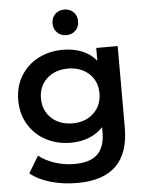

<svg xmlns="http://www.w3.org/2000/svg" viewBox="-62 -811 819 1062"><g transform="rotate(-5 347.0 -280.0)"><path d="M612 -534V-81Q612 201 324 201Q247 201 178 181.5Q109 162 64 125L120 31Q155 60 208.5 77.5Q262 95 317 95Q405 95 446 55Q487 15 487 -67V-95Q455 -60 409 -42Q363 -24 308 -24Q232 -24 170.5 -56.5Q109 -89 73.5 -148Q38 -207 38 -283Q38 -359 73.5 -417.5Q109 -476 170.5 -508Q232 -540 308 -540Q366 -540 413.5 -521Q461 -502 493 -463V-534ZM489 -283Q489 -350 443.5 -392Q398 -434 327 -434Q255 -434 209.5 -392Q164 -350 164 -283Q164 -215 209.5 -172.5Q255 -130 327 -130Q398 -130 443.5 -172.5Q489 -215 489 -283ZM264 -690Q264 -721 284 -741Q304 -761 335 -761Q366 -761 386 -741Q406 -721 406 -690Q406 -659 386 -639Q366 -619 335 -619Q304 -619 284 -639Q264 -659 264 -690Z"/></g></svg>

Font: Montserrat Alternates SemiBold
Style: Regular
Weight: 600
Designer: Julieta Ulanovsky
Foundry: Julieta Ulanovsky
Version: Version 7.200